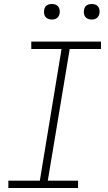

<svg xmlns="http://www.w3.org/2000/svg" viewBox="-20 -944 540 964"><path d="M22 0V-37H180L289 -698H137V-735H487V-698H330L220 -37H372V0ZM440 -846Q431 -846 422.5 -849Q414 -852 408.5 -859Q403 -866 401.5 -875.5Q400 -885 402 -895Q403 -901 406 -907Q409 -913 415 -917Q421 -921 427.5 -922.5Q434 -924 440 -924Q450 -924 458.5 -921Q467 -918 472.5 -911Q478 -904 479.5 -894.5Q481 -885 479 -875Q478 -869 474.5 -863Q471 -857 465.5 -853Q460 -849 453.5 -847.5Q447 -846 440 -846ZM240 -846Q231 -846 222.5 -849Q214 -852 208.5 -859Q203 -866 201.5 -875.5Q200 -885 202 -895Q203 -901 206 -907Q209 -913 215 -917Q221 -921 227.5 -922.5Q234 -924 240 -924Q250 -924 258.5 -921Q267 -918 272.5 -911Q278 -904 279.5 -894.5Q281 -885 279 -875Q278 -869 274.5 -863Q271 -857 265.5 -853Q260 -849 253.5 -847.5Q247 -846 240 -846Z"/></svg>

Font: Iosevka Curly XLtObl
Style: Regular
Weight: 200
Italic angle: -9°
Monospace: yes
Designer: Belleve Invis
Foundry: Belleve Invis
Version: Version 11.1.0; ttfautohint (v1.8.3)